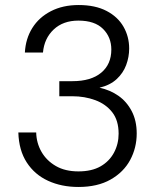

<svg xmlns="http://www.w3.org/2000/svg" viewBox="-20 -732 626 764"><path d="M292 12Q225 12 171.5 -12.5Q118 -37 86.5 -85.5Q55 -134 53 -205H124Q125 -163 145 -128Q165 -93 202 -71.5Q239 -50 292 -50Q345 -50 380 -70Q415 -90 433.5 -124.5Q452 -159 452 -200Q452 -253 426.5 -285.5Q401 -318 359 -333.5Q317 -349 268 -349H216V-409H268Q342 -409 382.5 -442.5Q423 -476 423 -535Q423 -584 390 -617Q357 -650 292 -650Q231 -650 193.5 -614.5Q156 -579 151 -523H79Q82 -578 108.5 -620.5Q135 -663 182.5 -687.5Q230 -712 293 -712Q359 -712 404 -688.5Q449 -665 471.5 -625.5Q494 -586 494 -539Q494 -505 482 -473Q470 -441 444 -417Q418 -393 376 -383Q418 -374 451 -351Q484 -328 504 -290Q524 -252 524 -201Q524 -144 498 -95.5Q472 -47 420 -17.5Q368 12 292 12Z"/></svg>

Font: DM Sans 18pt Light
Style: Regular
Weight: 300
Designer: Colophon Foundry, Jonny Pinhorn
Foundry: Colophon Foundry
Version: Version 4.004;gftools[0.9.30]